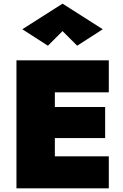

<svg xmlns="http://www.w3.org/2000/svg" viewBox="-20 -1030 675 1050"><path d="M322 -860 242 -780 102 -870 322 -1010 542 -870 402 -780ZM70 -700H575V-525H280V-445H555V-275H280V-175H575V0H70Z"/></svg>

Font: Jost* Black
Style: Regular
Weight: 900
Version: Version 3.7